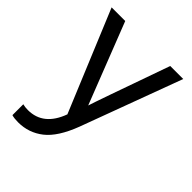

<svg xmlns="http://www.w3.org/2000/svg" viewBox="-197 -610 887 887"><g transform="rotate(45 246.5 -166.5)"><path d="M78 174Q52 174 36 169V98Q51 102 70 102Q171 102 213 -13L8 -507H97L252 -110Q260 -138 391 -507H476L293 -13Q254 90 200.5 132Q147 174 78 174Z"/></g></svg>

Font: Hind Jalandhar
Style: Regular
Weight: 400
Designer: Namrata Goyal
Foundry: Indian Type Foundry
Version: Version 0.702;PS 1.0;hotconv 1.0.81;makeotf.lib2.5.63406